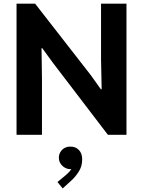

<svg xmlns="http://www.w3.org/2000/svg" viewBox="-20 -740 785 1054"><path d="M70.8 -719.7H172.9L477.5 -328.6L533.7 -250H538.1L534.7 -412.6V-719.7H674.3V0H572.3L269.5 -396.5L211.9 -475.6H208L210.4 -309.6V0H70.8ZM295.4 259.3 340.3 222.2Q358.9 207 372.1 188Q370.1 188.5 365.7 188.5Q350.6 188.5 336.2 180.4Q321.8 172.4 312.5 158.2Q303.2 144 303.2 126Q303.2 107.9 312 93.8Q320.8 79.6 335.2 72Q349.6 64.5 365.7 64.9Q394 64 412.6 82.8Q431.2 101.6 431.2 135.3Q431.2 172.4 412.6 201.7Q394 231 371.6 251L324.2 294.4Z"/></svg>

Font: Reddit Sans
Style: Bold
Weight: 700
Designer: Stephen Hutchings
Foundry: Reddit
Version: Version 1.013